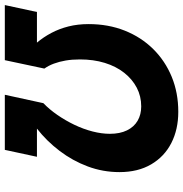

<svg xmlns="http://www.w3.org/2000/svg" viewBox="-2 -728 742 777"><g transform="rotate(-90 368.5 -339.0)"><path d="M737 -690 709 -560H585Q607 -534 624 -502Q641 -470 650.5 -432.5Q660 -395 660 -351Q660 -271 633.5 -204.5Q607 -138 559 -89.5Q511 -41 446.5 -14.5Q382 12 305 12Q234 12 179 -16Q124 -44 92.5 -97.5Q61 -151 61 -226Q61 -293 84 -354.5Q107 -416 147 -468.5Q187 -521 237 -560H123L151 -690H374L340 -534Q315 -510 292.5 -477.5Q270 -445 252.5 -408.5Q235 -372 225.5 -335Q216 -298 216 -265Q216 -224 230 -195.5Q244 -167 269 -152.5Q294 -138 327 -138Q368 -138 402.5 -156Q437 -174 463 -207Q489 -240 503 -285.5Q517 -331 517 -386Q517 -418 512.5 -444Q508 -470 500 -491.5Q492 -513 480 -530L514 -690Z"/></g></svg>

Font: Radio Canada
Style: Italic
Weight: 400
Italic angle: -12°
Designer: Charles Daoud, Etienne Aubert Bonn, Alexandre Saumier Demers, Jacques Le Bailly
Foundry: Radio-Canada
Version: Version 2.104;gftools[0.9.28.dev5+ged2979d]